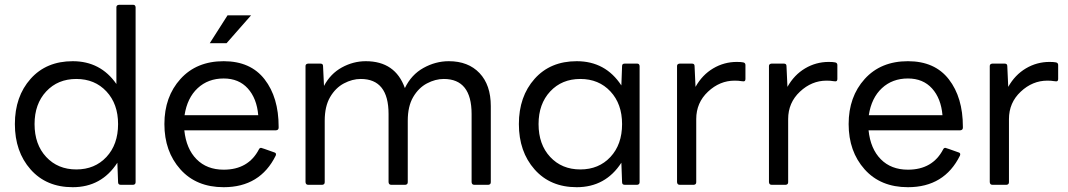

<svg xmlns="http://www.w3.org/2000/svg" viewBox="-20 -770 4449 800"><path d="M283 10Q173 10 107.5 -64Q42 -138 42 -253Q42 -368 107.5 -441.5Q173 -515 283 -515Q399 -515 465 -420V-740Q465 -749 476 -750H535Q544 -750 545 -740V-11Q545 -1 535 0H483Q472 0 472 -11L469 -92Q403 10 283 10ZM298 -64Q375 -64 423.5 -116Q472 -168 472 -253Q472 -337 423.5 -389Q375 -441 298 -441Q221 -441 172.5 -389Q124 -337 124 -253Q124 -168 172.5 -116Q221 -64 298 -64Z M1056 -290Q1050 -360 1012.5 -401.5Q975 -443 912 -443Q847 -443 803.5 -402.5Q760 -362 749 -290ZM912 10Q798 10 731.5 -64.5Q665 -139 665 -253Q665 -367 732 -441Q799 -515 912 -515Q1024 -515 1082.5 -439.5Q1141 -364 1141 -242V-238Q1141 -228 1130 -227H748Q756 -150 799 -106.5Q842 -63 912 -63Q1015 -63 1059 -148Q1062 -154 1068 -154Q1070 -154 1123 -135Q1130 -133 1130 -127L1129 -122Q1064 10 912 10ZM924 -590H854L928 -706H1026Z M2015 0H1956Q1946 0 1945 -11V-295Q1945 -441 1829 -441Q1794 -441 1759 -422.5Q1724 -404 1701.5 -365.5Q1679 -327 1679 -267V-11Q1679 -1 1669 0H1610Q1600 0 1599 -11V-295Q1599 -441 1483 -441Q1448 -441 1413 -422.5Q1378 -404 1355.5 -365.5Q1333 -327 1333 -267V-11Q1333 -1 1323 0H1264Q1254 0 1253 -11V-495Q1253 -504 1264 -505H1315Q1326 -505 1326 -495L1330 -412Q1357 -463 1404.5 -489Q1452 -515 1504 -515Q1627 -515 1667 -403Q1694 -459 1744.5 -487Q1795 -515 1850 -515Q1931 -515 1978 -465.5Q2025 -416 2025 -328V-11Q2025 -1 2015 0Z M2383 10Q2273 10 2207.5 -64Q2142 -138 2142 -253Q2142 -368 2207.5 -441.5Q2273 -515 2383 -515Q2503 -515 2569 -414L2572 -495Q2572 -505 2583 -505H2635Q2644 -505 2645 -495V-11Q2645 -1 2635 0H2583Q2572 0 2572 -11L2569 -92Q2503 10 2383 10ZM2398 -64Q2475 -64 2523.5 -116Q2572 -168 2572 -253Q2572 -337 2523.5 -389Q2475 -441 2398 -441Q2321 -441 2272.5 -389Q2224 -337 2224 -253Q2224 -168 2272.5 -116Q2321 -64 2398 -64Z M2871 0H2812Q2802 0 2801 -11V-495Q2801 -504 2812 -505H2863Q2874 -505 2874 -495L2878 -408Q2906 -458 2951.5 -485Q2997 -512 3050 -512Q3068 -512 3077 -510Q3086 -508 3086 -499V-441Q3086 -431 3078 -431L3068 -432Q3058 -434 3041 -434Q2979 -434 2930 -388Q2881 -342 2881 -274V-11Q2881 -1 2871 0Z M3254 0H3195Q3185 0 3184 -11V-495Q3184 -504 3195 -505H3246Q3257 -505 3257 -495L3261 -408Q3289 -458 3334.5 -485Q3380 -512 3433 -512Q3451 -512 3460 -510Q3469 -508 3469 -499V-441Q3469 -431 3461 -431L3451 -432Q3441 -434 3424 -434Q3362 -434 3313 -388Q3264 -342 3264 -274V-11Q3264 -1 3254 0Z M3763 10Q3649 10 3582.5 -64.5Q3516 -139 3516 -253Q3516 -367 3583 -441Q3650 -515 3763 -515Q3875 -515 3933.5 -439.5Q3992 -364 3992 -242V-238Q3992 -228 3981 -227H3599Q3607 -150 3650 -106.5Q3693 -63 3763 -63Q3866 -63 3910 -148Q3913 -154 3919 -154Q3921 -154 3974 -135Q3981 -133 3981 -127L3980 -122Q3915 10 3763 10ZM3907 -290Q3901 -360 3863.5 -401.5Q3826 -443 3763 -443Q3698 -443 3654.5 -402.5Q3611 -362 3600 -290Z M4174 0H4115Q4105 0 4104 -11V-495Q4104 -504 4115 -505H4166Q4177 -505 4177 -495L4181 -408Q4209 -458 4254.5 -485Q4300 -512 4353 -512Q4371 -512 4380 -510Q4389 -508 4389 -499V-441Q4389 -431 4381 -431L4371 -432Q4361 -434 4344 -434Q4282 -434 4233 -388Q4184 -342 4184 -274V-11Q4184 -1 4174 0Z"/></svg>

Font: YamahaIndonesia935. App
Style: Regular
Weight: 400
Designer: Dalton Maag Ltd
Foundry: Dalton Maag Ltd
Version: Version 1.002; January 01, 2024; Regular/Italic